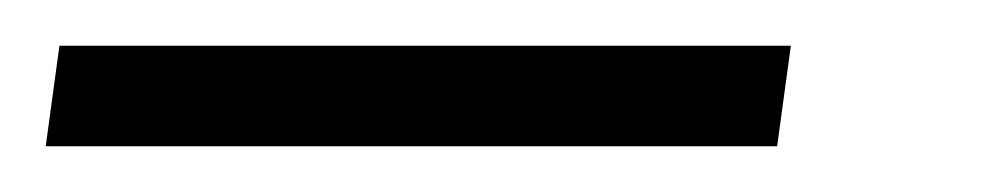

<svg xmlns="http://www.w3.org/2000/svg" viewBox="-34 1 440 84"><path d="M312 21 306 65H-14L-8 21Z"/></svg>

Font: Pathway Extreme Condensed SemiBold
Style: Italic
Weight: 600
Width: 3
Italic angle: -8°
Version: Version 1.001;gftools[0.9.26]